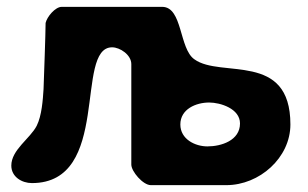

<svg xmlns="http://www.w3.org/2000/svg" viewBox="-20 -540 898 560"><path d="M307 -402C330 -402 363 -380 363 -353V-60C363 -40 397 0 420 0H640C737 0 827 -80 827 -177C827 -391 624 -311 547 -367C502 -398 513 -520 453 -520H160C141 -520 117 -491 113 -473C113 -444 108 -309 107 -280C105 -249 102 -203 87 -173C68 -136 13 -103 13 -57C13 -24 44 -6 73 -6C306 -6 196 -402 307 -402ZM506 -177C506 -222 552 -241 590 -241C623 -241 680 -223 680 -180C680 -130 625 -113 585 -113C549 -113 506 -134 506 -177Z"/></svg>

Font: Asimov Print
Style: Regular
Weight: 500
Designer: Google
Version: Version 2.000980: 2014